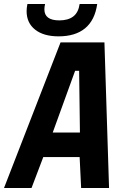

<svg xmlns="http://www.w3.org/2000/svg" viewBox="-31 -936 651 956"><path d="M270.5 -725H489L512 0H373L365.5 -154H184.5L126 0H-11ZM367 -276 363 -583.5H343L231.5 -276ZM101.5 -880.5Q101.5 -896 105.5 -916H193.5Q190 -902 190 -889.5Q190 -834.5 264.5 -834.5Q308.5 -834.5 334 -854.2Q359.5 -874 365.5 -916H453Q441.5 -835.5 392.8 -795.2Q344 -755 261 -755Q186 -755 143.8 -788.5Q101.5 -822 101.5 -880.5Z"/></svg>

Font: JuliaMono ExtraBold
Style: Italic
Weight: 800
Italic angle: -9°
Monospace: yes
Designer: cormullion
Foundry: corm
Version: Version 0.057; ttfautohint (v1.8.4)